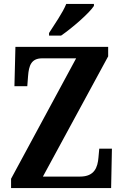

<svg xmlns="http://www.w3.org/2000/svg" viewBox="-20 -951 625 971"><path d="M228 -784V-771H289C346 -810 433 -886 455 -921V-931H315C297 -886 255 -827 228 -784ZM36 0H542L546 -199H482L478 -155C474 -105 458 -58 385 -58H197L527 -666V-714H58L53 -515H118L122 -567C126 -619 138 -656 193 -656H365L36 -47Z"/></svg>

Font: Noto Serif Tamil Condensed
Style: Bold
Weight: 700
Width: 3
Designer: Indian Type Foundry, Tom Grace, and the Monotype Design Team
Foundry: Monotype Imaging Inc.
Version: Version 2.004